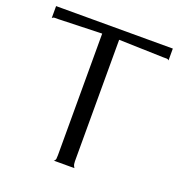

<svg xmlns="http://www.w3.org/2000/svg" viewBox="-114 -704 746 800"><g transform="rotate(20 259.0 -304.0)"><path d="M0 -608.4Q0 -605.5 0 -598.6Q0 -587.9 0 -555.7Q4.9 -560.5 11.7 -560.5Q18.6 -560.5 27.3 -560.5Q91.8 -562.5 219.7 -566.4Q219.7 -431.6 219.7 -27.3Q219.7 -17.6 218.8 -10.7Q216.8 -2.9 210.9 0Q217.8 0 230.5 0Q249 0 302.7 0Q302.7 0 298.8 -6.8Q294.9 -14.6 294.9 -27.3Q294.9 -207 294.9 -566.4Q343.8 -564.5 491.2 -560.5Q499 -560.5 506.8 -560.5Q513.7 -560.5 517.6 -555.7Q517.6 -573.2 517.6 -608.4Q388.7 -608.4 0 -608.4Z"/></g></svg>

Font: BSRU BANSOMDEJ
Style: Regular
Weight: 400
Designer: Wisit Potiwat
Version: Version 1.000;PS 002.000;hotconv 1.0.70;makeotf.lib2.5.58329